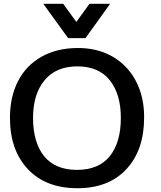

<svg xmlns="http://www.w3.org/2000/svg" viewBox="-20 -976 847 1007"><path d="M428.2 -775.9 557.6 -956.1H449.2L380.4 -860.8L311.5 -956.1H207L337.4 -775.9ZM385.7 11.2C495.1 11.2 580.6 -22 642.6 -88.4C704.6 -155.3 735.8 -245.1 735.8 -357.9C738.8 -573.2 599.1 -726.1 387.2 -724.1C314 -724.1 250.5 -708.5 196.3 -677.7C142.6 -647 101.6 -604 73.7 -548.8C45.9 -493.7 32.2 -430.2 32.2 -357.9C32.2 -245.1 63.5 -155.3 126.5 -88.4C189.5 -22 275.9 11.2 385.7 11.2ZM383.8 -85C308.1 -85 250.5 -108.9 211.4 -156.7C172.9 -204.6 153.3 -271.5 153.3 -357.9C153.3 -440.4 173.3 -506.3 213.4 -554.7C253.4 -603.5 311 -627.9 385.7 -627.9C460.4 -627.9 517.1 -603.5 555.7 -555.2C594.2 -506.8 613.8 -441.4 613.8 -357.9C613.8 -271.5 594.2 -204.6 555.7 -156.7C517.1 -108.9 459.5 -85 383.8 -85Z"/></svg>

Font: Ride SemiBold
Style: Regular
Weight: 600
Version: Version 3.000